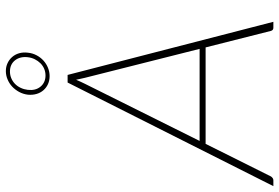

<svg xmlns="http://www.w3.org/2000/svg" viewBox="-188 -785 954 656"><g transform="rotate(-90 289.0 -457.0)"><path d="M450 -252 351 -644.5Q349.5 -651.5 347.8 -658.8Q346 -666 344.5 -674Q341 -666 337.8 -658.8Q334.5 -651.5 331 -644.5L135.5 -252ZM542.5 0H522Q514 0 511.5 -8L455 -231.5H125.5L14 -8Q11.5 -4.5 8.2 -2.2Q5 0 1 0H-19L335 -703H361ZM293.5 -839Q295.5 -855 303 -868.8Q310.5 -882.5 321.2 -892.5Q332 -902.5 345.8 -908.2Q359.5 -914 374 -914Q389 -914 401.2 -908.2Q413.5 -902.5 422.2 -892.5Q431 -882.5 435 -868.8Q439 -855 437 -839Q435.5 -823 428.2 -809.2Q421 -795.5 410 -785.5Q399 -775.5 385.2 -770Q371.5 -764.5 357 -764.5Q342 -764.5 329.8 -770Q317.5 -775.5 308.8 -785.5Q300 -795.5 296 -809.2Q292 -823 293.5 -839ZM310 -839Q308.5 -826 311.2 -815Q314 -804 320.8 -795.8Q327.5 -787.5 337.2 -783Q347 -778.5 359 -778.5Q371 -778.5 381.8 -783Q392.5 -787.5 400.8 -795.8Q409 -804 414.5 -815Q420 -826 421.5 -839Q424.5 -865.5 410.8 -882.8Q397 -900 372.5 -900Q360.5 -900 349.8 -895.5Q339 -891 330.5 -882.8Q322 -874.5 316.8 -863.2Q311.5 -852 310 -839Z"/></g></svg>

Font: Lato ExtraLight
Style: Italic
Weight: 275
Italic angle: -7°
Designer: Lukasz Dziedzic with Adam Twardoch and Botio Nikoltchev
Foundry: tyPoland Lukasz Dziedzic
Version: Version 2.015; 2015-08-06; http://www.latofonts.com/